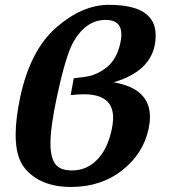

<svg xmlns="http://www.w3.org/2000/svg" viewBox="-20 -759 694 784"><path d="M274.4 -63Q336.9 -63 381.3 -111.8Q420.4 -154.3 437 -233.9Q441.9 -257.8 441.9 -277.8Q441.9 -374 323.2 -374Q296.4 -374 268.6 -370.6L281.2 -439.5L327.6 -445.3Q374 -451.2 415.5 -483.9Q457 -516.6 471.7 -584.5Q475.6 -603 475.6 -618.2Q475.6 -677.7 411.6 -677.7Q331.1 -677.7 279.8 -587.9Q248.5 -533.2 211.9 -361.3Q186 -240.2 186 -173.3Q186 -116.2 205.6 -89.6Q225.1 -63 274.4 -63ZM270 4.4Q143.6 4.4 80.6 -72.8Q43.9 -117.7 43.9 -209Q43.9 -273.9 62.5 -362.3Q103.5 -553.7 209.5 -646.5Q315.4 -739.3 424.8 -739.3Q615.7 -739.3 615.7 -614.7Q615.7 -473.1 443.8 -422.9Q592.3 -397.9 592.3 -281.7Q592.3 -259.3 586.9 -233.4Q565.4 -131.8 479 -63.7Q392.6 4.4 270 4.4Z"/></svg>

Font: Munson
Style: Bold Italic
Weight: 700
Italic angle: -12°
Designer: Paul James MIller
Foundry: High-Logic / Made with FontCreator
Version: Version 2.10;May 5, 2019;FontCreator 11.5.0.2430 64-bit